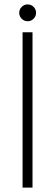

<svg xmlns="http://www.w3.org/2000/svg" viewBox="-20 -848 250 868"><path d="M82 0V-702.1H127V0ZM131.8 -763.2Q120.6 -752 105 -752Q89.4 -752 78.1 -763.2Q66.9 -774.4 66.9 -790Q66.9 -805.7 78.1 -816.9Q89.4 -828.1 105 -828.1Q120.6 -828.1 131.8 -816.9Q143.1 -805.7 143.1 -790Q143.1 -774.4 131.8 -763.2Z"/></svg>

Font: SVN-Poppins ExtraLight
Style: Regular
Weight: 200
Designer: Ninad Kale (Devanagari), Jonny Pinhorn (Latin)
Foundry: Indian Type Foundry
Version: Version 3.002 2017